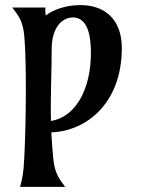

<svg xmlns="http://www.w3.org/2000/svg" viewBox="-20 -523 555 758"><path d="M460.9 -333.5C460.9 -444.8 395.5 -502.9 297.4 -502.9C240.2 -502.9 191.9 -485.4 160.6 -461.9C158.7 -474.1 157.7 -484.9 160.2 -493.2H28.8C52.2 -460.9 70.3 -441.4 75.7 -382.3C85.4 -277.8 83 -41 75.7 103C72.8 162.1 67.9 183.1 59.1 214.8H237.3C213.9 183.1 196.3 162.6 190.4 103C187 68.4 184.1 34.2 182.6 -0.5C319.8 -4.9 460.9 -114.3 460.9 -333.5ZM184.1 -330.6C184.1 -412.1 223.6 -454.1 268.1 -454.1C324.7 -454.1 338.9 -385.7 338.9 -314C338.9 -167.5 276.4 -60.1 181.2 -45.4C178.7 -142.6 184.1 -238.3 184.1 -330.6Z"/></svg>

Font: Amarante
Style: Regular
Weight: 400
Designer: Karolina Lach
Foundry: Sorkin Type Co.
Version: Version 1.001